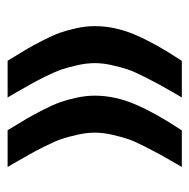

<svg xmlns="http://www.w3.org/2000/svg" viewBox="-17 -486 500 507"><g transform="rotate(-90 233.5 -232.0)"><path d="M247.1 -462.4H321.8H327.1L330.1 -457.5Q348.1 -428.2 357.9 -411.6Q367.7 -395 381.1 -368.7Q394.5 -342.3 401.4 -323Q408.2 -303.7 413.3 -279.5Q418.5 -255.4 418.5 -232.4Q418.5 -178.7 395.3 -124.8Q372.1 -70.8 329.6 -6.8L326.7 -2.4H321.3H247.1H230L238.8 -17.1Q256.3 -47.4 263.4 -60.3Q270.5 -73.2 284.4 -100.6Q298.3 -127.9 304.2 -145.5Q310.1 -163.1 315.4 -186.8Q320.8 -210.4 320.8 -232.2Q320.8 -253.9 315.4 -277.8Q310.1 -301.8 304.2 -319.3Q298.3 -336.9 284.7 -364.3Q271 -391.6 263.4 -404.5Q255.9 -417.5 238.8 -447.8L230 -462.4ZM63.5 -462.4H138.2H143.6L146.5 -457.5Q164.6 -428.2 174.3 -411.6Q184.1 -395 197.5 -368.7Q210.9 -342.3 217.8 -323Q224.6 -303.7 229.7 -279.5Q234.9 -255.4 234.9 -232.4Q234.9 -178.7 211.7 -124.8Q188.5 -70.8 146 -6.8L143.1 -2.4H137.7H63.5H46.4L55.2 -17.1Q72.8 -47.4 79.8 -60.3Q86.9 -73.2 100.8 -100.6Q114.7 -127.9 120.6 -145.5Q126.5 -163.1 131.8 -186.8Q137.2 -210.4 137.2 -232.2Q137.2 -253.9 131.8 -277.8Q126.5 -301.8 120.6 -319.3Q114.7 -336.9 101.1 -364.3Q87.4 -391.6 79.8 -404.5Q72.3 -417.5 55.2 -447.8L46.4 -462.4Z"/></g></svg>

Font: Shabnam Medium WOL
Style: Medium-WOL
Weight: 500
Foundry: DejaVu fonts team - Redesigned by Saber Rastikerdar - Based on Vazir font
Version: Version 5.0.0